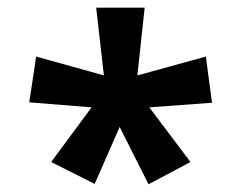

<svg xmlns="http://www.w3.org/2000/svg" viewBox="-20 -765 628 499"><path d="M113 -344 218 -486 56 -499 74 -618 250 -569 230 -745H356L337 -569L515 -618L531 -498L368 -486L475 -344L366 -286L291 -435L226 -287Z"/></svg>

Font: Noto Sans Gurmukhi UI SemiCondensed
Style: Bold
Weight: 700
Width: 4
Designer: Jelle Bosma - Monotype Design Team
Foundry: Monotype Imaging Inc.
Version: Version 2.004; ttfautohint (v1.8.4.7-5d5b)